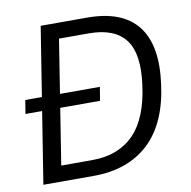

<svg xmlns="http://www.w3.org/2000/svg" viewBox="-79 -783 856 862"><g transform="rotate(-10 349.0 -352.5)"><path d="M50 0 162 -705H374Q534 -705 603.5 -616Q673 -527 649 -353Q638 -267 609 -201Q580 -135 533 -90.5Q486 -46 422.5 -23Q359 0 278 0ZM144 -71H284Q347 -71 395 -90Q443 -109 477.5 -145Q512 -181 534 -236Q556 -291 565 -362Q585 -502 536 -568Q487 -634 369 -634H233ZM26 -327 36 -389H376L366 -327Z"/></g></svg>

Font: Nunito Sans 10pt SemiCondensed
Style: Italic
Weight: 400
Width: 4
Italic angle: -9°
Designer: Vernon Adams
Foundry: Vernon Adams
Version: Version 3.101;gftools[0.9.27]